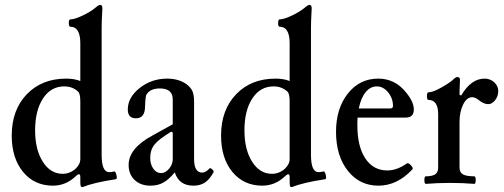

<svg xmlns="http://www.w3.org/2000/svg" viewBox="-20 -745 2051 782"><path d="M315.9 17.1Q310.1 17.1 308.6 12.2Q307.1 7.3 307.1 -6.8V-23.9Q307.1 -35.2 301.8 -35.2Q296.4 -35.2 289.1 -27.8Q248.5 11.2 195.8 11.2Q120.1 11.2 74 -44.7Q27.8 -100.6 27.8 -192.9Q27.8 -297.4 89.1 -361.1Q150.4 -424.8 250 -424.8Q282.7 -424.8 307.1 -415V-568.8Q307.1 -636.2 266.1 -636.2Q260.3 -636.2 260.3 -651.1Q260.3 -666 266.1 -666Q283.2 -666 316.4 -681.6Q349.6 -697.3 370.1 -714.8Q381.8 -725.1 388.2 -725.1Q397 -725.1 397 -710.9Q394 -658.2 394 -636.2V-113.8Q394 -43.9 424.8 -43.9Q436 -43.9 444.8 -46.9Q447.3 -47.4 449.5 -44.4Q451.7 -41.5 453.1 -36.9Q454.6 -32.2 455.3 -27.3Q456.1 -22.5 455.3 -19Q454.6 -15.6 452.1 -15.1Q361.8 -1.5 315.9 17.1ZM234.9 -37.1Q264.2 -37.1 287.1 -57.1Q307.1 -75.7 307.1 -97.2V-332Q307.1 -364.3 297.9 -372.1Q275.4 -393.1 241.2 -393.1Q187.5 -393.1 155.3 -344.2Q123 -295.4 123 -213.9Q123 -135.7 154.3 -86.4Q185.5 -37.1 234.9 -37.1Z M592.8 11.2Q552.7 11.2 528.3 -12Q503.9 -35.2 503.9 -73.2Q503.9 -140.6 600.6 -192.9L683.6 -238.8V-339.8Q683.6 -384.8 630.9 -384.8Q591.8 -384.8 576.7 -359.9Q572.3 -354 570.8 -312Q570.8 -263.2 533.7 -263.2Q500.5 -263.2 500.5 -298.8Q500.5 -348.6 549.1 -386.7Q597.7 -424.8 660.6 -424.8Q708 -424.8 739.7 -401.9Q757.3 -388.7 763.9 -373.5Q770.5 -358.4 770.5 -330.1V-97.2Q770.5 -42 803.7 -42Q817.9 -42 833.5 -59.1Q836.9 -62.5 844.7 -54.9Q852.5 -47.4 849.6 -43Q833 -13.7 814.2 -1.2Q795.4 11.2 767.6 11.2Q709 11.2 691.9 -43Q667.5 -13.7 645 -1.2Q622.6 11.2 592.8 11.2ZM635.7 -40Q653.8 -40 668.7 -57.9Q683.6 -75.7 683.6 -97.2V-205.1L677.7 -209Q627.4 -178.7 609.6 -156.7Q591.8 -134.8 591.8 -102.1Q591.8 -75.7 604.5 -57.9Q617.2 -40 635.7 -40Z M1168.5 17.1Q1162.6 17.1 1161.1 12.2Q1159.7 7.3 1159.7 -6.8V-23.9Q1159.7 -35.2 1154.3 -35.2Q1148.9 -35.2 1141.6 -27.8Q1101.1 11.2 1048.3 11.2Q972.7 11.2 926.5 -44.7Q880.4 -100.6 880.4 -192.9Q880.4 -297.4 941.7 -361.1Q1002.9 -424.8 1102.5 -424.8Q1135.3 -424.8 1159.7 -415V-568.8Q1159.7 -636.2 1118.7 -636.2Q1112.8 -636.2 1112.8 -651.1Q1112.8 -666 1118.7 -666Q1135.7 -666 1168.9 -681.6Q1202.1 -697.3 1222.7 -714.8Q1234.4 -725.1 1240.7 -725.1Q1249.5 -725.1 1249.5 -710.9Q1246.6 -658.2 1246.6 -636.2V-113.8Q1246.6 -43.9 1277.3 -43.9Q1288.6 -43.9 1297.4 -46.9Q1299.8 -47.4 1302 -44.4Q1304.2 -41.5 1305.7 -36.9Q1307.1 -32.2 1307.9 -27.3Q1308.6 -22.5 1307.9 -19Q1307.1 -15.6 1304.7 -15.1Q1214.4 -1.5 1168.5 17.1ZM1087.4 -37.1Q1116.7 -37.1 1139.6 -57.1Q1159.7 -75.7 1159.7 -97.2V-332Q1159.7 -364.3 1150.4 -372.1Q1127.9 -393.1 1093.8 -393.1Q1040 -393.1 1007.8 -344.2Q975.6 -295.4 975.6 -213.9Q975.6 -135.7 1006.8 -86.4Q1038.1 -37.1 1087.4 -37.1Z M1521.5 11.2Q1444.3 11.2 1396.5 -49.6Q1348.6 -110.4 1348.6 -208Q1348.6 -303.2 1396.7 -364Q1444.8 -424.8 1520.5 -424.8Q1588.9 -424.8 1633.3 -369.1Q1665.5 -330.6 1665.5 -298.8Q1665.5 -266.1 1632.3 -266.1H1436.5Q1435.5 -256.3 1435.5 -234.9Q1435.5 -148.4 1468 -99.6Q1500.5 -50.8 1557.6 -50.8Q1596.7 -50.8 1636.7 -79.1Q1643.1 -83.5 1653.6 -72Q1664.1 -60.5 1659.7 -55.2Q1597.7 11.2 1521.5 11.2ZM1441.4 -303.2H1568.4Q1580.6 -303.2 1580.6 -313Q1580.6 -344.7 1560.8 -368.9Q1541 -393.1 1514.6 -393.1Q1488.3 -393.1 1469 -369.4Q1449.7 -345.7 1441.4 -303.2Z M1714.4 3.9Q1708.5 3.9 1708.5 -11.5Q1708.5 -26.9 1714.4 -26.9Q1740.2 -26.9 1752.4 -34.9Q1764.6 -43 1764.6 -63V-279.8Q1764.6 -337.9 1725.6 -337.9Q1718.8 -337.9 1718.8 -353.5Q1718.8 -369.1 1725.6 -369.1Q1744.1 -369.1 1781 -390.4Q1817.9 -411.6 1829.6 -424.8Q1837.4 -431.2 1842.3 -431.2Q1853.5 -431.2 1853.5 -419.9Q1851.6 -379.9 1851.6 -358.9L1858.4 -356Q1898.4 -424.8 1953.6 -424.8Q1976.6 -424.8 1992.9 -409.9Q2009.3 -395 2009.3 -374Q2009.3 -353 1996.6 -336.9Q1983.9 -320.8 1968.3 -320.8Q1950.2 -320.8 1929.2 -337.9Q1915 -349.1 1903.3 -349.1Q1880.9 -349.1 1866.2 -319.1Q1851.6 -289.1 1851.6 -248V-63Q1851.6 -42.5 1865.7 -34.7Q1879.9 -26.9 1911.6 -26.9Q1917.5 -26.9 1917.5 -11.5Q1917.5 3.9 1911.6 3.9Q1867.2 0 1813.5 0Q1759.8 0 1714.4 3.9Z"/></svg>

Font: Junicode SmCond Medium
Style: Regular
Weight: 500
Width: 4
Designer: Peter S. Baker
Version: Version 2.206